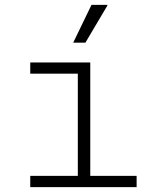

<svg xmlns="http://www.w3.org/2000/svg" viewBox="-20 -767 640 787"><path d="M299 0V-465H104V-511H350V0ZM104 0V-46H540V0ZM280 -592 355 -747H420V-744L330 -592Z"/></svg>

Font: Chivo Mono Thin
Style: Regular
Weight: 250
Designer: Hector Gatti
Foundry: Omnibus-Type
Version: Version 1.008